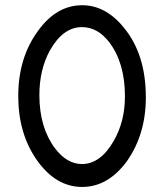

<svg xmlns="http://www.w3.org/2000/svg" viewBox="-20 -699 628 745"><path d="M298.8 -678.7Q391.6 -678.7 462.9 -588.9Q545.9 -486.3 545.9 -321.3Q545.9 -177.7 472.2 -73.2Q398.9 26.4 298.8 26.4Q195.8 26.4 122.1 -79.1Q50.8 -181.6 50.8 -326.2Q50.8 -474.6 127.4 -579.1Q199.2 -678.7 298.8 -678.7ZM297.9 -593.8Q224.1 -593.8 172.9 -502Q132.8 -427.7 132.8 -330.1Q132.8 -204.1 193.8 -123Q240.2 -62.5 297.9 -62.5Q370.1 -62.5 421.9 -153.3Q464.8 -228.5 464.8 -325.2Q464.8 -455.1 403.8 -535.2Q358.9 -593.8 297.9 -593.8Z"/></svg>

Font: Hopone
Style: Regular
Weight: 400
Foundry: SIL International (SIL)
Version: Version 1.00 September 3, 2015, initial release